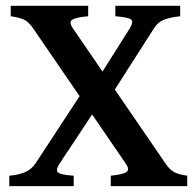

<svg xmlns="http://www.w3.org/2000/svg" viewBox="-20 -635 670 655"><path d="M594.7 -579.6Q559.1 -575.7 538.6 -567.4Q518.1 -559.1 505.4 -538.6L317.4 -244.6L283.7 -317.9L422.9 -538.6Q436.5 -561 426.8 -568.6Q417 -576.2 373.5 -579.6V-615.2H594.7ZM357.9 0V-35.6Q400.9 -40 411.9 -48.6Q422.9 -57.1 409.2 -76.7L92.8 -538.6Q77.6 -560.1 63.2 -567.4Q48.8 -574.7 16.6 -579.6V-615.2H280.8V-579.6Q239.3 -575.7 226.6 -567.9Q213.9 -560.1 228.5 -538.6L544.9 -76.7Q559.1 -55.7 574.5 -47.6Q589.8 -39.6 618.7 -35.6V0ZM183.1 -76.7Q168.9 -55.2 177.5 -46.9Q186 -38.6 231.4 -35.6V0H11.7V-35.6Q43 -38.1 65.2 -47.6Q87.4 -57.1 100.6 -76.7L291 -367.2L319.3 -282.2Z"/></svg>

Font: Gentium Plus
Style: Bold
Weight: 700
Designer: Victor Gaultney, Annie Olsen, Iska Routamaa, Becca Hirsbrunner
Foundry: SIL International
Version: Version 6.101